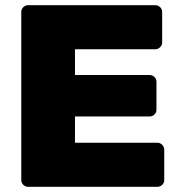

<svg xmlns="http://www.w3.org/2000/svg" viewBox="-20 -720 693 740"><path d="M88 0Q78 0 70 -7.5Q62 -15 62 -26V-674Q62 -685 70 -692.5Q78 -700 88 -700H578Q589 -700 597 -692.5Q605 -685 605 -674V-556Q605 -546 597 -538Q589 -530 578 -530H269V-431H556Q567 -431 575 -423.5Q583 -416 583 -405V-297Q583 -286 575 -278.5Q567 -271 556 -271H269V-170H586Q597 -170 605 -162Q613 -154 613 -143V-26Q613 -15 605 -7.5Q597 0 586 0Z"/></svg>

Font: Rubik ExtraBold
Style: Regular
Weight: 800
Designer: Hubert and Fischer
Foundry: Hubert and Fischer
Version: Version 2.300;gftools[0.9.30]